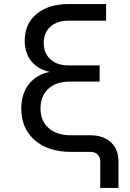

<svg xmlns="http://www.w3.org/2000/svg" viewBox="-20 -750 640 948"><path d="M475 178V48Q475 26 462 13Q449 0 427 0H331Q218 0 151.5 -58Q85 -116 85 -214Q85 -287 122.5 -334.5Q160 -382 226 -395Q168 -407 135 -447.5Q102 -488 102 -549Q102 -632 160.5 -681Q219 -730 319 -730H504V-648H319Q262 -648 229 -618.5Q196 -589 196 -538Q196 -487 229 -457Q262 -427 319 -427H472V-347H323Q257 -347 218.5 -311.5Q180 -276 180 -214Q180 -153 220.5 -117.5Q261 -82 331 -82H427Q491 -82 528 -47Q565 -12 565 48V178Z"/></svg>

Font: NKDuy Mono
Style: Regular
Weight: 400
Monospace: yes
Designer: NKDuy
Foundry: NKDuy
Version: Version 2.251; ttfautohint (v1.8.4.7-5d5b)